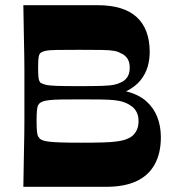

<svg xmlns="http://www.w3.org/2000/svg" viewBox="-20 -720 681 740"><path d="M70 0Q71 -72 72 -118Q73 -164 73.5 -194.5Q74 -225 74 -247.5Q74 -270 74 -293.5Q74 -317 74 -350Q74 -384 74 -407.5Q74 -431 74 -453.5Q74 -476 73.5 -506.5Q73 -537 72 -583Q71 -629 70 -700H356Q457 -700 507 -654Q557 -608 557 -519Q557 -490 549 -462.5Q541 -435 521.5 -410.5Q502 -386 466 -368Q514 -356 543 -330.5Q572 -305 586 -269.5Q600 -234 600 -191Q600 -129 576 -86Q552 -43 505.5 -21.5Q459 0 389 0ZM291 -170Q343 -170 376 -171Q409 -172 427.5 -174.5Q446 -177 456.5 -180Q467 -183 475 -187Q492 -194 503 -211Q514 -228 514 -253Q514 -274 506.5 -288Q499 -302 488 -310Q477 -318 468 -322Q459 -326 448.5 -329Q438 -332 420 -334Q402 -336 371 -336.5Q340 -337 291 -337Q243 -337 214 -336.5Q185 -336 169.5 -334Q154 -332 146.5 -329.5Q139 -327 134 -323Q131 -321 127.5 -315.5Q124 -310 122.5 -295.5Q121 -281 121 -253Q121 -226 122.5 -212.5Q124 -199 127.5 -193.5Q131 -188 134 -185Q139 -181 146.5 -178.5Q154 -176 169.5 -174Q185 -172 214 -171Q243 -170 291 -170ZM284 -388Q340 -388 372 -389Q404 -390 420 -393.5Q436 -397 445 -402Q459 -407 469.5 -421Q480 -435 480 -459Q480 -483 469.5 -496.5Q459 -510 445 -515Q436 -521 420 -524Q404 -527 372 -527.5Q340 -528 284 -528Q228 -528 198.5 -527.5Q169 -527 155.5 -524Q142 -521 135 -515Q133 -513 131 -508Q129 -503 128 -492Q127 -481 127 -459Q127 -437 128 -425.5Q129 -414 131 -409.5Q133 -405 135 -402Q142 -397 155.5 -393.5Q169 -390 198.5 -389Q228 -388 284 -388Z"/></svg>

Font: Ojuju
Style: Bold
Weight: 700
Designer: Chisaokwu Joboson, Mirko Velimirovic
Foundry: Udi Foundry
Version: Version 1.000